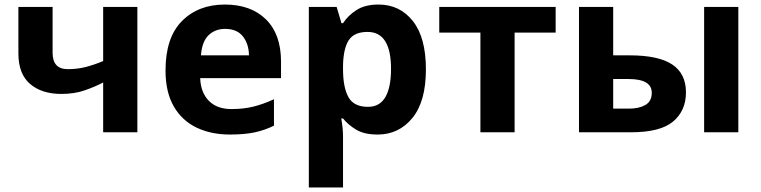

<svg xmlns="http://www.w3.org/2000/svg" viewBox="-20 -576 3313 836"><path d="M209 -545.9V-346.2Q209 -274.9 274.9 -274.9Q317.9 -274.9 354.7 -284.7Q391.6 -294.4 429.2 -310.1V-545.9H578.1V0H429.2V-216.8Q393.6 -198.2 348.9 -182.6Q304.2 -167 247.1 -167Q161.6 -167 110.8 -210.7Q60.1 -254.4 60.1 -342.8V-545.9Z M959 -556.2Q1072.3 -556.2 1137.9 -491.7Q1203.6 -427.2 1203.6 -308.1V-235.8H851.6Q854 -172.9 889.4 -137Q924.8 -101.1 987.8 -101.1Q1040 -101.1 1083.5 -111.8Q1127 -122.6 1172.9 -144V-28.8Q1132.3 -8.8 1088.1 0.5Q1043.9 9.8 981 9.8Q898.9 9.8 835.7 -20.5Q772.5 -50.8 736.6 -112.8Q700.7 -174.8 700.7 -269Q700.7 -412.1 772 -484.1Q843.3 -556.2 959 -556.2ZM960 -450.2Q916.5 -450.2 887.9 -422.4Q859.4 -394.5 855 -335H1064Q1063.5 -384.3 1037.8 -417.2Q1012.2 -450.2 960 -450.2Z M1628.4 -556.2Q1720.7 -556.2 1777.6 -484.4Q1834.5 -412.6 1834.5 -273.9Q1834.5 -134.3 1775.6 -62.3Q1716.8 9.8 1624.5 9.8Q1565.4 9.8 1530.3 -11.7Q1495.1 -33.2 1473.6 -60.1H1465.8Q1473.6 -18.6 1473.6 20V240.2H1324.7V-545.9H1445.8L1466.8 -475.1H1473.6Q1495.1 -508.3 1532.2 -532.2Q1569.3 -556.2 1628.4 -556.2ZM1580.6 -437Q1522 -437 1498.5 -400.9Q1475.1 -364.7 1473.6 -291V-274.9Q1473.6 -195.3 1497.1 -153.1Q1520.5 -110.8 1582.5 -110.8Q1633.3 -110.8 1658 -153.3Q1682.6 -195.8 1682.6 -275.9Q1682.6 -437 1580.6 -437Z M2399.4 -434.1H2220.7V0H2071.8V-434.1H1892.6V-545.9H2399.4Z M2501 0V-545.9H2649.9V-335H2721.7Q2847.2 -335 2907 -295.2Q2966.8 -255.4 2966.8 -173.8Q2966.8 -94.2 2911.1 -47.1Q2855.5 0 2727.1 0ZM3045.9 0V-545.9H3194.8V0ZM2649.9 -103H2718.8Q2762.2 -103 2790 -118.9Q2817.9 -134.8 2817.9 -171.9Q2817.9 -231.9 2716.8 -231.9H2649.9Z"/></svg>

Font: Open Sans
Style: Bold
Weight: 700
Designer: Monotype Design Team
Foundry: Monotype Imaging Inc.
Version: Version 3.000; ttfautohint (v1.8.4)